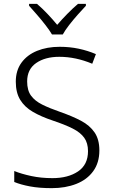

<svg xmlns="http://www.w3.org/2000/svg" viewBox="-20 -967 586 997"><path d="M496 -186Q496 -122 464 -78Q432 -34 376 -12Q320 10 249 10Q184 10 136 1Q88 -8 54 -22V-79Q91 -64 142 -53Q193 -42 252 -42Q334 -42 385.5 -77Q437 -112 437 -182Q437 -224 417.5 -251.5Q398 -279 357.5 -299.5Q317 -320 254 -341Q194 -361 151 -386Q108 -411 85 -448.5Q62 -486 62 -543Q62 -601 91.5 -641.5Q121 -682 172.5 -703Q224 -724 290 -724Q342 -724 389 -714Q436 -704 478 -686L459 -636Q373 -672 288 -672Q214 -672 167.5 -639.5Q121 -607 121 -544Q121 -498 141 -470.5Q161 -443 199 -424Q237 -405 292 -386Q355 -364 400.5 -340Q446 -316 471 -279.5Q496 -243 496 -186ZM426 -947V-937Q407 -917 383.5 -890.5Q360 -864 339 -837Q318 -810 306 -788H250Q237 -810 216 -837Q195 -864 172 -890.5Q149 -917 131 -937V-947H172Q199 -924 226.5 -895Q254 -866 277 -838Q301 -866 329.5 -895Q358 -924 385 -947Z"/></svg>

Font: Noto Sans Cherokee Light
Style: Regular
Weight: 300
Designer: Monotype Design Team
Foundry: Monotype Imaging Inc.
Version: Version 2.001; ttfautohint (v1.8.4.7-5d5b)